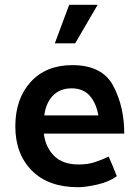

<svg xmlns="http://www.w3.org/2000/svg" viewBox="-20 -770 579 802"><path d="M269 -750H388L294 -589H209ZM499 -212H163Q170 -155 206 -119Q242 -83 308 -83Q346 -83 374 -92Q402 -101 434 -116Q443 -96 451.5 -75Q460 -54 468 -34Q435 -10 386 1Q337 12 306 12Q182 12 113 -57.5Q44 -127 44 -242Q44 -357 108 -427.5Q172 -498 282 -498Q407 -498 453 -411.5Q499 -325 499 -212ZM391 -288Q381 -342 353.5 -371.5Q326 -401 279 -401Q231 -401 201.5 -371Q172 -341 165 -288Z"/></svg>

Font: Palanquin SemiBold
Style: Regular
Weight: 600
Designer: Pria Ravichandran
Version: Version 1.0.4